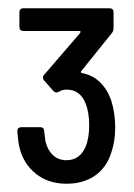

<svg xmlns="http://www.w3.org/2000/svg" viewBox="-20 -899 325 465"><path d="M259 -591Q259 -557 250 -531Q239 -494 210.5 -474Q182 -454 141 -454Q97 -454 66.5 -478.5Q36 -503 27 -543Q24 -554 22 -581Q22 -591 32 -591H77Q87 -591 87 -581L90 -557Q95 -536 108 -523.5Q121 -511 141 -511Q173 -511 187 -543Q196 -564 196 -595Q196 -628 187 -649Q174 -682 141 -682Q131 -682 123 -677Q119 -675 117 -675Q113 -675 109 -679L87 -704Q84 -707 84 -711Q84 -715 87 -718L174 -819Q177 -824 172 -824H37Q27 -824 27 -834V-869Q27 -879 37 -879H245Q255 -879 255 -869V-831Q255 -824 251 -819L177 -727Q174 -724 178 -722Q203 -718 221 -701Q239 -684 249 -657Q259 -625 259 -591Z"/></svg>

Font: Barlow Semi Condensed Medium
Style: Regular
Weight: 500
Width: 4
Designer: Jeremy Tribby
Foundry: Tribby Type
Version: Version 1.422; ttfautohint (v1.8)